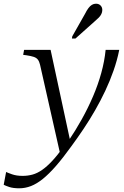

<svg xmlns="http://www.w3.org/2000/svg" viewBox="-107 -785 670 1036"><path d="M218 47 248 14 273 -19 166 -516H23L18 -489L34 -487Q61 -483 75.5 -478Q90 -473 97.5 -463Q105 -453 109 -436ZM262 -24 237 6Q203 53 174.5 83.5Q146 114 120 132Q94 150 68.5 157Q43 164 15 164Q-18 164 -42 155.5Q-66 147 -74 143L-87 212Q-78 217 -57 224Q-36 231 -3 231Q29 231 60 219Q91 207 124 180.5Q157 154 195 110.5Q233 67 279 3Q312 -42 344.5 -90.5Q377 -139 406.5 -190.5Q436 -242 461 -295Q486 -348 505.5 -403.5Q525 -459 536 -514V-516H463Q457 -455 439.5 -391.5Q422 -328 395 -265Q368 -202 334 -141Q300 -80 262 -24ZM351 -709Q361 -729 370 -741Q379 -753 389 -759Q399 -765 411 -765Q426 -765 435.5 -755.5Q445 -746 445 -731Q445 -720 440 -709.5Q435 -699 425.5 -689.5Q416 -680 402 -668L300 -577H281L283 -589Z"/></svg>

Font: Roboto Serif 120pt Expanded Light
Style: Italic
Weight: 300
Width: 7
Italic angle: -10°
Designer: Greg Gazdowicz
Foundry: Commercial Type
Version: Version 1.008